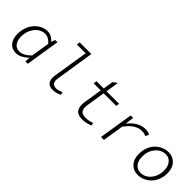

<svg xmlns="http://www.w3.org/2000/svg" viewBox="148 -1709 2701 2701"><g transform="rotate(45 1499.0 -358.0)"><path d="M274.9 13.2Q192.4 13.2 145.8 -41.7Q99.1 -96.7 99.1 -195.8Q99.1 -268.6 123 -331.1Q147 -393.6 185.8 -434.6Q224.6 -475.6 273.2 -498.8Q321.8 -522 372.1 -522Q415 -522 448.7 -504.4Q482.4 -486.8 515.1 -451.2L535.2 -509.8H580.1L499 0H451.2L457 -74.2H454.1Q413.6 -36.1 366.5 -11.5Q319.3 13.2 274.9 13.2ZM292 -37.1Q372.6 -37.1 460.9 -127L504.9 -400.9Q445.8 -472.2 372.1 -472.2Q318.4 -472.2 270 -438Q221.7 -403.8 191.4 -342.3Q161.1 -280.8 161.1 -207Q161.1 -128.9 195.3 -83Q229.5 -37.1 292 -37.1Z M1007.8 13.2Q935.5 13.2 904.5 -29.5Q873.5 -72.3 887.7 -158.2L970.7 -680.2H796.4L802.7 -729H1034.7L944.8 -152.8Q925.8 -36.1 1026.4 -36.1Q1067.4 -36.1 1127.4 -64L1136.7 -19Q1077.1 3.9 1051.3 9.3Q1029.8 13.2 1007.8 13.2Z M1592.3 13.2Q1543 13.2 1510 -1.7Q1477.1 -16.6 1461.9 -43.7Q1446.8 -70.8 1442.9 -108.4Q1439 -146 1447.3 -191.9L1490.2 -460.9H1348.1L1357.4 -509.8H1500L1524.4 -660.2L1586.4 -706.1L1556.2 -509.8H1806.2L1797.4 -460.9H1547.4L1505.4 -189.9Q1491.7 -112.8 1514.9 -75Q1538.1 -37.1 1611.3 -37.1Q1679.2 -37.1 1738.3 -62L1747.1 -19Q1663.6 13.2 1592.3 13.2Z M1956.1 0 2036.6 -509.8H2085.9L2069.8 -383.8H2072.8Q2123.5 -447.8 2187 -484.9Q2250.5 -522 2318.8 -522Q2377.4 -522 2410.6 -501L2387.7 -449.2Q2362.8 -460.4 2345.9 -464.1Q2329.1 -467.8 2300.8 -467.8Q2239.7 -467.8 2181.6 -431.2Q2123.5 -394.5 2064 -313L2013.7 0Z M2696.3 13.2Q2609.9 13.2 2554.7 -46.4Q2499.5 -106 2499.5 -208Q2499.5 -279.3 2523.2 -339.4Q2546.9 -399.4 2586.2 -438.7Q2625.5 -478 2676 -500Q2726.6 -522 2781.2 -522Q2867.7 -522 2923.1 -462.6Q2978.5 -403.3 2978.5 -300.8Q2978.5 -230 2954.6 -169.9Q2930.7 -109.9 2891.1 -70.3Q2851.6 -30.8 2800.8 -8.8Q2750 13.2 2696.3 13.2ZM2704.6 -36.1Q2762.7 -36.1 2811.3 -69.1Q2859.9 -102.1 2888.7 -161.6Q2917.5 -221.2 2917.5 -294.9Q2917.5 -374.5 2878.4 -423.8Q2839.4 -473.1 2773.4 -473.1Q2684.6 -473.1 2622.1 -398.9Q2559.6 -324.7 2559.6 -213.9Q2559.6 -133.3 2598.9 -84.7Q2638.2 -36.1 2704.6 -36.1Z"/></g></svg>

Font: Office Code Pro Light Italic
Style: Regular
Weight: 300
Italic angle: -9°
Designer: Nathan Rutzky & Paul D. Hunt
Foundry: Adobe Systems Incorporated
Version: Version 1.004;PS 001.004;hotconv 1.0.70;makeotf.lib2.5.58329